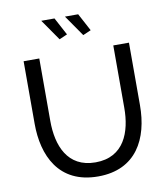

<svg xmlns="http://www.w3.org/2000/svg" viewBox="-98 -1000 950 1086"><g transform="rotate(-10 377.5 -456.5)"><path d="M377 -76C215 -76 165 -211 165 -351V-710H75V-351C75 -169 151 5 378 5C597 5 680 -159 680 -351V-710H590V-351C590 -215 542 -76 377 -76ZM433 -797 479 -817 425 -918H349ZM297 -797 343 -817 289 -918H213Z"/></g></svg>

Font: Raleway Med
Style: Regular
Weight: 500
Designer: Matt McInerney, Pablo Impallari, Rodrigo Fuenzalida
Foundry: Matt McInerney, Pablo Impallari, Rodrigo Fuenzalida
Version: Version 3.00 July 28, 2015